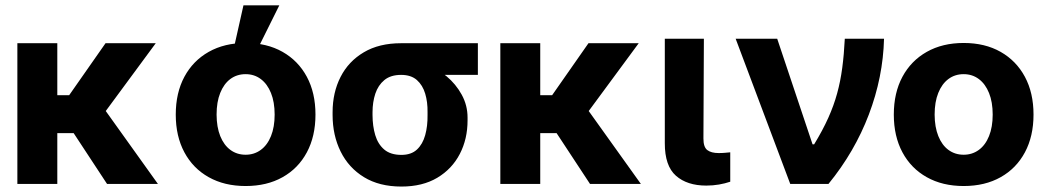

<svg xmlns="http://www.w3.org/2000/svg" viewBox="-20 -683 3880 713"><path d="M192.8 -522.5V0H44.5V-522.5ZM558.4 -522.5 312.1 -188.5H167.6L149.4 -329.5H236.9L371.9 -522.5ZM377.5 0 235 -216.8 362.5 -285 566.4 0Z M892.1 7.8Q813.5 7.8 755.1 -25Q696.7 -57.7 664.7 -117.4Q632.7 -177.1 632.7 -257.4Q632.7 -338.2 664.7 -397.8Q696.7 -457.4 755.1 -490.4Q813.5 -523.4 892.1 -523.4Q971.2 -523.4 1029.3 -490.4Q1087.5 -457.4 1119.5 -397.8Q1151.5 -338.2 1151.5 -257.4Q1151.5 -177.1 1119.6 -117.4Q1087.7 -57.7 1029.4 -25Q971.2 7.8 892.1 7.8ZM892.1 -108.4Q924 -108.4 948.4 -126.3Q972.8 -144.1 986.3 -177.6Q999.9 -211.1 999.9 -257.4Q999.9 -304.1 986.3 -337.6Q972.8 -371.2 948.5 -389.4Q924.2 -407.6 892.1 -407.6Q859.7 -407.6 835.4 -389.6Q811.2 -371.5 797.8 -337.9Q784.3 -304.4 784.3 -257.4Q784.5 -211.1 797.9 -177.6Q811.4 -144.1 835.6 -126.3Q859.9 -108.4 892.1 -108.4ZM846.6 -496.3 884.1 -663.3H1017.3L934.3 -496.3Z M1215.1 -255.9V-266.6Q1215.2 -339.5 1244.7 -397.3Q1274.2 -455.2 1331 -488.8Q1387.7 -522.5 1469.6 -522.5Q1480.8 -516 1491.1 -500.1Q1501.5 -484.2 1518.3 -467.5Q1535.2 -450.9 1565.1 -441.2Q1603.5 -428.6 1638.1 -399.9Q1672.8 -371.1 1694.6 -331.4Q1716.4 -291.7 1716.3 -246.1V-236.3Q1716.4 -167 1687.5 -111.3Q1658.7 -55.6 1603.9 -22.9Q1549.1 9.8 1470.6 9.8Q1388.8 9.8 1331.7 -25.1Q1274.7 -60 1245 -120.2Q1215.2 -180.4 1215.1 -255.9ZM1363.4 -266.6V-255.9Q1363.5 -214.7 1373.5 -181.2Q1383.6 -147.6 1406.9 -127.7Q1430.3 -107.8 1470.6 -107.8Q1507.1 -107.8 1528.4 -127.7Q1549.7 -147.6 1559 -181.2Q1568.3 -214.7 1567.7 -255.9V-266.6Q1568.3 -303.9 1559 -335.2Q1549.7 -366.5 1528.2 -385.7Q1506.6 -404.9 1469.6 -404.9Q1430.7 -404.9 1407.4 -385.7Q1384.2 -366.5 1373.8 -335.2Q1363.5 -303.9 1363.4 -266.6ZM1754.6 -522.5V-404.9H1469.6V-522.5Z M1986.2 -522.5V0H1838V-522.5ZM2351.9 -522.5 2105.6 -188.5H1961L1942.9 -329.5H2030.4L2165.3 -522.5ZM2171 0 2028.4 -216.8 2156 -285 2359.9 0Z M2448.8 -539.1H2593.9L2592.2 -168.9Q2592.1 -136.7 2606.6 -125.7Q2621.1 -114.6 2649 -114.6Q2662.3 -114.6 2672.6 -115.6Q2682.8 -116.6 2691.8 -117.4V-8.2Q2672.5 -1.6 2649.8 2.3Q2627.1 6.2 2602.7 6.2Q2531.6 6.2 2490.1 -30.4Q2448.6 -67.1 2448.8 -151.4Z M2914.6 0 2711.9 -539.1H2866.2L2997.5 -146.9H3003.3Q3035.1 -199.1 3055.8 -245.2Q3076.5 -291.2 3088.8 -336.4Q3101.2 -381.6 3107.7 -431Q3114.3 -480.3 3117.2 -539.1H3262.9Q3259.2 -396.4 3206.5 -257.7Q3153.8 -119 3056.6 0Z M3558.6 7.8Q3480 7.8 3421.6 -25Q3363.2 -57.7 3331.2 -117.4Q3299.2 -177.1 3299.2 -257.4Q3299.2 -338.2 3331.2 -397.8Q3363.2 -457.4 3421.6 -490.4Q3480 -523.4 3558.6 -523.4Q3637.7 -523.4 3695.8 -490.4Q3754 -457.4 3786 -397.8Q3818 -338.2 3818 -257.4Q3818 -177.1 3786.1 -117.4Q3754.2 -57.7 3695.9 -25Q3637.7 7.8 3558.6 7.8ZM3558.6 -108.4Q3590.5 -108.4 3614.9 -126.3Q3639.3 -144.1 3652.8 -177.6Q3666.4 -211.1 3666.4 -257.4Q3666.4 -304.1 3652.8 -337.6Q3639.3 -371.2 3615 -389.4Q3590.7 -407.6 3558.6 -407.6Q3526.2 -407.6 3502 -389.6Q3477.7 -371.5 3464.3 -337.9Q3450.8 -304.4 3450.8 -257.4Q3451 -211.1 3464.5 -177.6Q3477.9 -144.1 3502.1 -126.3Q3526.4 -108.4 3558.6 -108.4Z"/></svg>

Font: Inter Display V
Style: Regular
Weight: 400
Designer: Rasmus Andersson
Foundry: rsms
Version: Version 3.015;git-src